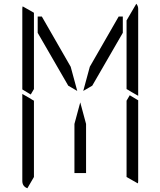

<svg xmlns="http://www.w3.org/2000/svg" viewBox="-20 -1006 856 1024"><path d="M439 -345V-83H377V-345L408 -460ZM672 -498 717 -471V-41Q717 -32 715 -28L655 -62V-70V-82V-83V-134V-265V-450V-469ZM459 -650 613 -918H635V-831L472 -549L424 -521ZM144 -502 99 -529V-959Q99 -968 101 -972L161 -938V-928V-918V-866V-735V-548V-531ZM126 -2Q99 -12 99 -41V-500V-505L134 -485L152 -474L161 -469V-452V-265V-134V-83V-82V-72V-62ZM717 -959V-500V-495L682 -515L664 -526L655 -531V-550V-735V-866V-897L707 -986Q717 -974 717 -959ZM181 -831V-918H203L357 -650L392 -521L344 -549Z"/></svg>

Font: DSEG14 Modern
Style: Light
Weight: 300
Designer: Keshikan(Twitter:@keshinomi_88pro)
Version: Version 0.46